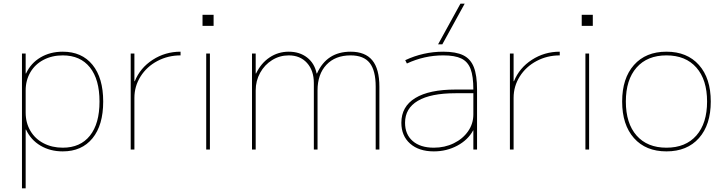

<svg xmlns="http://www.w3.org/2000/svg" viewBox="-20 -810 3920 1040"><path d="M539 -260Q539 -132 481 -61Q423 10 320 10Q252 10 199.5 -21Q147 -52 121 -108H119V210H99V-520H119V-412H121Q147 -468 199.5 -499Q252 -530 320 -530Q423 -530 481 -459Q539 -388 539 -260ZM320 -10Q415 -10 467 -75Q519 -140 519 -260Q519 -380 467 -445Q415 -510 320 -510Q262 -510 216 -486Q170 -462 144.5 -418.5Q119 -375 119 -320V-200Q119 -145 144.5 -101.5Q170 -58 216 -34Q262 -10 320 -10Z M688 -520H708V-370H710Q739 -442 807 -486Q875 -530 958 -530V-510Q890 -510 832.5 -479.5Q775 -449 741.5 -396Q708 -343 708 -280V0H688Z M1077 -730H1137V-670H1077ZM1097 -520H1117V0H1097Z M1345 -520H1365V-412H1367Q1394 -468 1440.5 -499Q1487 -530 1544 -530Q1603 -530 1643.5 -498.5Q1684 -467 1695 -412H1697Q1750 -530 1879 -530Q1958 -530 1996.5 -483.5Q2035 -437 2035 -340V0H2015V-340Q2015 -428 1982.5 -469Q1950 -510 1879 -510Q1796 -510 1748 -459Q1700 -408 1700 -320V0H1680V-360Q1680 -428 1643 -469Q1606 -510 1544 -510Q1495 -510 1454 -484.5Q1413 -459 1389 -415.5Q1365 -372 1365 -320V0H1345Z M2154 -145Q2154 -233 2229.5 -279Q2305 -325 2448 -325H2544Q2544 -397 2529 -436.5Q2514 -476 2479 -493Q2444 -510 2381 -510Q2278 -510 2184 -466L2175 -484Q2273 -530 2381 -530Q2450 -530 2489.5 -510.5Q2529 -491 2546.5 -446.5Q2564 -402 2564 -325V0H2544V-104H2543Q2515 -52 2457 -21Q2399 10 2330 10Q2249 10 2201.5 -32Q2154 -74 2154 -145ZM2330 -10Q2389 -10 2438 -34Q2487 -58 2515.5 -99Q2544 -140 2544 -190V-305H2448Q2313 -305 2243.5 -264Q2174 -223 2174 -145Q2174 -82 2215.5 -46Q2257 -10 2330 -10ZM2353 -570 2474 -790H2497L2376 -570Z M2742 -520H2762V-370H2764Q2793 -442 2861 -486Q2929 -530 3012 -530V-510Q2944 -510 2886.5 -479.5Q2829 -449 2795.5 -396Q2762 -343 2762 -280V0H2742Z M3131 -730H3191V-670H3131ZM3151 -520H3171V0H3151Z M3350 -260Q3350 -386 3414 -458Q3478 -530 3590 -530Q3702 -530 3766 -458Q3830 -386 3830 -260Q3830 -134 3766 -62Q3702 10 3590 10Q3478 10 3414 -62Q3350 -134 3350 -260ZM3590 -10Q3694 -10 3752 -76Q3810 -142 3810 -260Q3810 -378 3752 -444Q3694 -510 3590 -510Q3486 -510 3428 -444Q3370 -378 3370 -260Q3370 -142 3428 -76Q3486 -10 3590 -10Z"/></svg>

Font: Enso Thin
Style: Regular
Weight: 100
Designer: Coji Morishita
Foundry: UNDERFOREST DESIGN
Version: Version 1.000